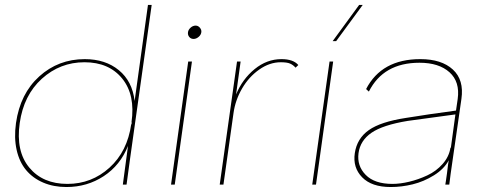

<svg xmlns="http://www.w3.org/2000/svg" viewBox="-20 -750 1970 780"><path d="M596.2 -730 507.8 -101.1 494.1 0H479L500 -157.2Q468.8 -78.6 401.4 -34.4Q334 9.8 250 9.8Q197.8 9.8 155.8 -8.1Q113.8 -25.9 86.2 -58.8Q58.6 -91.8 47.6 -140.9Q36.6 -189.9 44.9 -250Q62 -369.6 139.6 -439.7Q217.3 -509.8 324.2 -509.8Q408.2 -509.8 462.9 -464.8Q517.6 -419.9 526.9 -339.8L581.1 -730ZM60.1 -250Q43.9 -135.7 98.9 -69.3Q153.8 -2.9 253.9 -2.9Q352.1 -2.9 424.8 -68.8Q497.6 -134.8 513.2 -246.1L514.2 -244.1L515.1 -253.9L514.2 -252.9Q530.3 -364.3 476.6 -430.7Q422.9 -497.1 323.2 -497.1Q224.1 -497.1 150.1 -430.2Q76.2 -363.3 60.1 -250Z M766.6 -591.8Q755.4 -591.8 748.8 -599.9Q742.2 -607.9 743.7 -619.1Q745.1 -629.4 754.4 -637.7Q763.7 -646 774.9 -646Q784.7 -646 792 -637.5Q799.3 -628.9 797.9 -619.1Q796.4 -607.9 786.6 -599.9Q776.9 -591.8 766.6 -591.8ZM674.8 0 744.6 -500H759.8L689.9 0Z M1123.5 -509.8Q1171.4 -509.8 1191.9 -485.8L1180.7 -475.1Q1170.9 -486.3 1158.4 -491.7Q1146 -497.1 1120.6 -497.1Q1075.2 -497.1 1033 -467.3Q990.7 -437.5 963.4 -390.4Q936 -343.3 928.7 -291L887.7 0H872.6L942.9 -500H957.5L939 -366.2Q964.8 -428.7 1014.4 -469.2Q1064 -509.8 1123.5 -509.8Z M1333.5 -500 1263.7 0H1248.5L1318.8 -500ZM1331.5 -583 1439 -730H1453.6L1345.7 -583Z M1687.5 -509.8Q1773.9 -509.8 1819.8 -467.5Q1865.7 -425.3 1854.5 -348.1L1815.4 -76.2Q1811 -47.9 1805.2 0H1789.1Q1789.6 -2.4 1791.5 -15.1Q1793.5 -27.8 1795.9 -46.1Q1798.3 -64.5 1800.3 -82L1803.2 -99.1Q1784.2 -63.5 1742.9 -37.8Q1701.7 -12.2 1656.7 -1.2Q1611.8 9.8 1567.4 9.8Q1489.7 9.8 1451.2 -29.8Q1412.6 -69.3 1421.4 -127.9Q1430.2 -187.5 1478.3 -221.4Q1526.4 -255.4 1629.4 -271Q1721.7 -286.1 1832.5 -300.8L1839.4 -348.1Q1849.1 -417.5 1806.2 -456.3Q1763.2 -495.1 1684.1 -495.1Q1537.6 -495.1 1478.5 -377.9L1467.3 -388.2Q1530.3 -509.8 1687.5 -509.8ZM1436.5 -127.9Q1429.7 -76.2 1465.6 -39.6Q1501.5 -2.9 1574.2 -2.9Q1605.5 -2.9 1642.3 -11.7Q1679.2 -20.5 1715.6 -37.4Q1752 -54.2 1778.3 -84Q1804.7 -113.8 1810.1 -150.9L1811.5 -148.9L1830.1 -285.2L1636.2 -258.8Q1535.2 -242.2 1489.3 -210.7Q1443.4 -179.2 1436.5 -127.9Z"/></svg>

Font: Human Sans Thin
Style: Italic
Weight: 100
Italic angle: -8°
Designer: Tim Radville
Foundry: Continuum
Version: Version 1.000;FEAKit 1.0